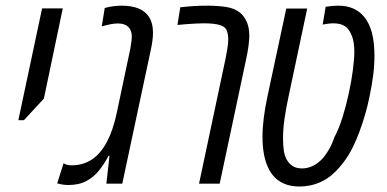

<svg xmlns="http://www.w3.org/2000/svg" viewBox="-20 -660 1391 690"><path d="M45.9 -228 131.3 -629.9H205.6L137.7 -305.7L65.9 -228Z M225.6 4.9Q214.8 4.9 205.8 3.4Q196.8 2 185.5 -1L208.5 -73.2Q213.9 -69.8 220.5 -67.9Q227.1 -65.9 236.8 -65.9Q278.8 -65.9 310.3 -86.9Q341.8 -107.9 364 -149.7Q386.2 -191.4 399.4 -253.4L448.2 -484.4Q450.7 -497.6 452.1 -509.8Q453.6 -522 453.6 -529.3Q453.6 -551.3 440.9 -563.5Q428.2 -575.7 403.3 -575.7Q391.1 -575.7 376.5 -572.8Q361.8 -569.8 345.7 -565.4L356.4 -631.3Q372.1 -635.7 387.5 -637.7Q402.8 -639.6 417.5 -639.6Q453.1 -639.6 478 -629.4Q502.9 -619.1 516.4 -597.7Q529.8 -576.2 529.8 -542.5Q529.8 -529.3 527.8 -513.9Q525.9 -498.5 522 -481L419.4 0H362.3L373.5 -100.1H370.1Q355.5 -72.3 336.7 -48.3Q317.9 -24.4 291 -9.8Q264.2 4.9 225.6 4.9Z M695.3 0 791 -451.2Q794.4 -468.3 797.4 -487.3Q800.3 -506.3 800.3 -518.1Q800.3 -529.3 798.1 -540Q795.9 -550.8 791 -557.1Q788.1 -561 783.4 -564Q778.8 -566.9 772.5 -569.3Q760.7 -573.2 744.9 -574.7Q729 -576.2 713.9 -576.2Q701.2 -576.2 684.3 -575.4Q667.5 -574.7 649.9 -573.2Q632.3 -571.8 617.7 -570.3L627.9 -633.8Q653.3 -636.7 676.5 -638.2Q699.7 -639.6 726.6 -639.6Q761.7 -639.6 792.2 -635Q822.8 -630.4 842.8 -614.3Q849.1 -608.9 854.2 -602.5Q859.4 -596.2 863.3 -588.4Q869.6 -577.1 872.8 -563.2Q876 -549.3 876 -533.2Q876 -516.1 873 -494.4Q870.1 -472.7 864.7 -447.8L769.5 0Z M1057.1 10.3Q1016.1 10.3 988 -6.6Q960 -23.4 944.8 -55.2Q934.1 -76.7 928.7 -105.2Q923.3 -133.8 923.3 -168Q923.3 -200.7 928 -237.3Q932.6 -273.9 941.9 -316.9L1008.8 -629.4H1084L1017.1 -313.5Q1006.8 -265.6 1002 -230Q997.1 -194.3 997.1 -161.6Q997.1 -141.6 999.5 -122.1Q1002 -102.5 1009.8 -87.4Q1017.6 -72.8 1031 -63.7Q1044.4 -54.7 1066.4 -54.7Q1084.5 -54.7 1103.8 -63.5Q1123 -72.3 1142.1 -93.3Q1152.8 -106.4 1163.1 -124.3Q1173.3 -142.1 1182.6 -168.5Q1198.2 -198.2 1211.2 -239.5Q1224.1 -280.8 1233.6 -325.2Q1243.2 -369.6 1248.3 -409.2Q1253.4 -448.7 1253.4 -475.1Q1253.4 -507.3 1244.9 -530.3Q1236.3 -553.2 1222.2 -564Q1212.9 -570.8 1201.7 -573.5Q1190.4 -576.2 1178.7 -576.2Q1169.9 -576.2 1160.2 -575Q1150.4 -573.7 1139.6 -571.8L1150.4 -635.7Q1162.6 -637.7 1174.6 -638.7Q1186.5 -639.6 1196.3 -639.6Q1226.1 -639.6 1249 -629.6Q1272 -619.6 1288.6 -599.6Q1307.6 -576.7 1316.7 -541.7Q1325.7 -506.8 1325.7 -459.5Q1325.7 -424.8 1321 -388.7Q1316.4 -352.5 1307.6 -311Q1300.8 -277.8 1291.5 -246.3Q1282.2 -214.8 1271.5 -186Q1260.7 -157.2 1249 -133.3Q1232.4 -98.6 1210.4 -71.3Q1188.5 -43.9 1167 -26.9Q1149.9 -13.7 1131.1 -5.4Q1112.3 2.9 1093.5 6.6Q1074.7 10.3 1057.1 10.3Z"/></svg>

Font: Open Sans Condensed
Style: Italic
Weight: 400
Width: 3
Italic angle: -12°
Designer: Monotype Design Team
Foundry: Monotype Imaging Inc.
Version: Version 3.000